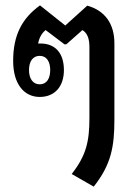

<svg xmlns="http://www.w3.org/2000/svg" viewBox="-20 -585 515 715"><path d="M329 110C394 28 406 -39 406 -139V-424C406 -497 370 -546 305 -564L223 -490L129 -565C61 -516 29 -453 29 -358C29 -273 69 -224 128 -224C184 -224 218 -263 218 -324C218 -390 183 -423 131 -423C128 -423 125 -423 122 -423C126 -445 136 -462 150 -473L220 -420H227L287 -473C305 -462 313 -441 313 -410V-146C313 -58 301 -6 247 63ZM128 -271C102 -271 88 -293 88 -324C88 -356 102 -377 128 -377C154 -377 167 -355 167 -324C167 -293 154 -271 128 -271Z"/></svg>

Font: Noto Sans Thai Looped Condensed Medium
Style: Regular
Weight: 500
Width: 3
Designer: Sasikarn Vongin, Ben Mitchell
Foundry: The Fontpad Ltd
Version: Version 1.001